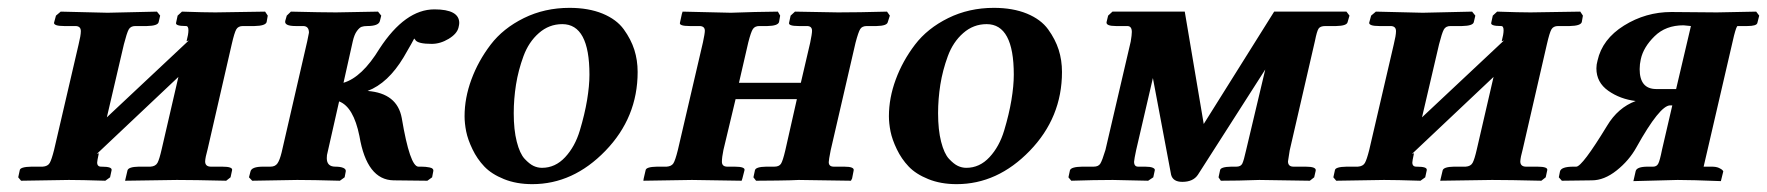

<svg xmlns="http://www.w3.org/2000/svg" viewBox="-20 -464 4546 494"><path d="M256.8 -431.2 383.8 -434.1 392.1 -423.8 388.2 -407.2Q386.2 -397.5 357.9 -397H328.1Q315.9 -397 311 -387.9Q306.2 -378.9 298.8 -350.1L254.9 -162.1Q325.7 -228 465.8 -359.9L460 -357.9Q464.8 -376 464.8 -386.2Q464.8 -397.5 458 -397Q430.2 -397 433.1 -405.8L437 -423.8L448.2 -434.1Q506.3 -432.1 534.2 -432.1L662.1 -434.1L668.9 -423.8L666 -407.2Q663.1 -397.5 634.8 -397H605Q592.8 -397 587.9 -388.4Q583 -379.9 576.2 -350.1L514.2 -80.1Q508.3 -59.1 507.8 -48.8Q507.8 -35.6 522 -35.2H551.8Q579.6 -35.2 577.1 -25.9L573.2 -7.8L562 1Q479 -1 435.1 -1L301.8 1L308.1 -25.9Q311 -34.7 336.9 -35.2H367.2Q380.4 -36.1 385.3 -45.2Q390.1 -54.2 396 -80.1L439 -266.1L229 -67.9L233.9 -69.8V-67.9Q230 -49.8 230 -45.9Q230 -34.7 241.2 -35.2Q255.4 -35.2 261.7 -33Q268.1 -30.8 267.1 -25.9L263.2 -7.8L251 1Q188 -1 157.2 -1L34.2 1L26.9 -7.8L30.8 -25.9Q31.7 -34.7 61 -35.2H89.8Q103 -36.1 107.9 -44.7Q112.8 -53.2 119.1 -78.1L182.1 -349.1Q188 -373 188 -383.8Q188 -397 173.8 -397H145Q130.9 -397 124.5 -399.4Q118.2 -401.9 119.1 -405.8L124 -423.8L136.2 -434.1Z M822.8 -71.8Q820.8 -65.9 820.8 -57.1Q820.8 -35.2 842.8 -35.2Q856 -35.2 863.3 -32Q870.6 -28.8 869.6 -22.9L866.7 -7.8L854.5 1Q783.7 -1 744.6 -1L628.9 1L620.6 -7.8L624.5 -22.9Q627.4 -35.2 656.7 -35.2H675.8Q688 -35.2 693.8 -43.5Q699.7 -51.8 704.6 -71.8L770.5 -357.9Q774.4 -376 774.9 -379.9Q774.9 -397 759.8 -397H740.7Q710.9 -397 713.9 -410.2L717.8 -423.8L728.5 -434.1Q809.6 -432.1 844.7 -432.1L952.6 -434.1L960.9 -423.8L957.5 -410.2Q954.6 -397 924.8 -397Q916 -397 910.4 -395Q904.8 -393.1 898.2 -384Q891.6 -375 887.7 -357.9L863.8 -251Q911.6 -265.1 956.5 -338.9Q1022.5 -439.9 1097.7 -439.9Q1161.6 -439.9 1161.6 -404.8Q1161.6 -400.9 1159.7 -393.1Q1155.8 -377 1134.3 -364Q1112.8 -351.1 1090.8 -351.1Q1055.7 -351.1 1048.8 -360.8Q1048.8 -361.8 1047.4 -362.8Q1045.9 -363.8 1045.9 -365.2Q1043.9 -360.4 1018.6 -316.9Q978.5 -250 925.8 -230Q1002 -224.1 1013.7 -160.2Q1034.7 -35.2 1056.6 -35.2H1064.9Q1070.8 -35.2 1075.2 -34.7Q1079.6 -34.2 1085.2 -33.2Q1090.8 -32.2 1093.3 -29.5Q1095.7 -26.9 1094.7 -22.9L1091.8 -7.8L1079.6 1L992.7 0Q923.8 -1 904.8 -113.8Q889.6 -189 852.5 -203.1Z M1301.8 -172.9Q1301.8 -129.9 1309.6 -99.4Q1317.4 -68.8 1329.8 -55.4Q1342.3 -42 1352.8 -37.1Q1363.3 -32.2 1374.5 -32.2Q1408.7 -32.2 1434.1 -59.6Q1459.5 -86.9 1471.9 -128.4Q1484.4 -169.9 1490.5 -206.5Q1496.6 -243.2 1496.6 -272Q1496.6 -401.9 1426.8 -401.9Q1392.6 -401.9 1366.5 -378.9Q1340.3 -356 1326.9 -319.6Q1313.5 -283.2 1307.6 -246.1Q1301.8 -209 1301.8 -172.9ZM1175.3 -165Q1175.3 -211.9 1192.9 -259.5Q1210.4 -307.1 1242.4 -349.1Q1274.4 -391.1 1327.9 -417.5Q1381.3 -443.8 1445.3 -443.8Q1494.1 -443.8 1530.3 -429Q1566.4 -414.1 1585 -388.4Q1603.5 -362.8 1612.1 -335.9Q1620.6 -309.1 1620.6 -278.8Q1620.6 -161.6 1537.6 -75.9Q1454.6 9.8 1349.6 9.8Q1308.6 9.8 1276.6 -3.2Q1244.6 -16.1 1226.1 -35.6Q1207.5 -55.2 1195.6 -80.1Q1183.6 -105 1179.4 -126Q1175.3 -147 1175.3 -165Z M1788.6 -355Q1793.5 -377.9 1793.5 -384.8Q1793.5 -397 1779.3 -397H1754.4Q1726.6 -397 1729.5 -405.8L1734.4 -428.2L1736.3 -434.1L1860.4 -431.2Q1878.4 -432.1 1921.4 -433.1Q1964.4 -434.1 1981.4 -434.1L1987.3 -423.8L1984.4 -407.2Q1981.4 -397.5 1954.6 -397H1933.6Q1922.4 -397 1917.2 -389.4Q1912.1 -381.8 1905.3 -355L1881.3 -251H2040.5L2064.5 -354Q2069.3 -377 2069.3 -384.8Q2069.3 -397 2056.2 -397H2035.2Q2007.3 -397 2010.3 -405.8L2014.2 -423.8L2025.4 -434.1L2136.2 -432.1Q2188 -432.1 2262.2 -434.1L2269.5 -423.8L2264.2 -407.2Q2262.2 -397.5 2235.4 -397H2210.4Q2198.2 -397 2193.4 -389.4Q2188.5 -381.8 2181.2 -354L2117.2 -77.1Q2112.3 -52.2 2112.3 -46.9Q2112.3 -34.7 2126.5 -35.2H2152.3Q2179.2 -35.2 2176.3 -24.9L2172.4 -4.9L2169.4 1L2035.2 -1Q2019 0 1980.2 0.5Q1941.4 1 1925.3 1L1918.5 -7.8L1922.4 -25.9Q1924.3 -34.7 1951.2 -35.2H1972.2Q1984.4 -35.2 1989.3 -42.5Q1994.1 -49.8 2000.5 -77.1L2030.3 -209H1872.6L1841.3 -78.1Q1837.4 -59.1 1837.4 -47.9Q1837.4 -35.6 1850.6 -35.2H1870.1Q1897.9 -35.2 1895.5 -25.9L1890.1 -4.9L1888.2 1L1760.3 -1Q1743.2 -1 1697.8 0Q1652.3 1 1635.3 1L1636.2 -4.9L1641.1 -25.9Q1642.1 -34.7 1670.4 -35.2H1695.3Q1707.5 -36.1 1712.4 -43.5Q1717.3 -50.8 1724.1 -78.1Z M2393.6 -172.9Q2393.6 -129.9 2401.4 -99.4Q2409.2 -68.8 2421.6 -55.4Q2434.1 -42 2444.6 -37.1Q2455.1 -32.2 2466.3 -32.2Q2500.5 -32.2 2525.9 -59.6Q2551.3 -86.9 2563.7 -128.4Q2576.2 -169.9 2582.3 -206.5Q2588.4 -243.2 2588.4 -272Q2588.4 -401.9 2518.6 -401.9Q2484.4 -401.9 2458.3 -378.9Q2432.1 -356 2418.7 -319.6Q2405.3 -283.2 2399.4 -246.1Q2393.6 -209 2393.6 -172.9ZM2267.1 -165Q2267.1 -211.9 2284.7 -259.5Q2302.2 -307.1 2334.2 -349.1Q2366.2 -391.1 2419.7 -417.5Q2473.1 -443.8 2537.1 -443.8Q2585.9 -443.8 2622.1 -429Q2658.2 -414.1 2676.8 -388.4Q2695.3 -362.8 2703.9 -335.9Q2712.4 -309.1 2712.4 -278.8Q2712.4 -161.6 2629.4 -75.9Q2546.4 9.8 2441.4 9.8Q2400.4 9.8 2368.4 -3.2Q2336.4 -16.1 2317.9 -35.6Q2299.3 -55.2 2287.4 -80.1Q2275.4 -105 2271.2 -126Q2267.1 -147 2267.1 -165Z M2842.3 -434.1H3028.3L3077.1 -145Q3189 -323.2 3258.3 -434.1H3444.3L3452.1 -423.8L3447.3 -407.2Q3445.3 -397.5 3418 -397H3390.1Q3377 -397 3372.6 -390.4Q3368.2 -383.8 3363.3 -358.9L3298.3 -77.1Q3294.4 -53.2 3293.9 -48.8Q3293.9 -34.7 3309.1 -35.2H3339.4Q3367.2 -35.2 3365.2 -24.9L3361.3 -7.8L3350.1 1L3220.2 -1Q3164.1 1 3121.1 1L3115.2 -7.8L3119.1 -25.9Q3120.1 -34.7 3147.9 -35.2H3161.1Q3172.4 -35.2 3176.3 -43Q3180.2 -50.8 3186 -77.1L3235.4 -285.2L3062 -14.2Q3049.8 3.9 3022 3.9Q2998 3.9 2993.2 -14.2L2946.3 -263.2L2903.3 -78.1Q2898.4 -55.2 2897.9 -47.9Q2897.9 -34.7 2909.2 -35.2H2926.3Q2939.5 -35.2 2945.8 -32.5Q2952.1 -29.8 2951.2 -25.9L2947.3 -7.8L2934.1 1L2843.3 -1Q2796.4 -1 2736.3 1L2729 -7.8L2732.9 -25.9Q2735.8 -34.7 2764.2 -35.2H2793.9Q2806.2 -35.2 2811 -43Q2815.9 -50.8 2824.2 -78.1L2889.2 -356.9Q2892.1 -374 2892.1 -381.8Q2892.1 -397 2880.4 -397H2851.1Q2825.2 -397 2827.1 -407.2L2831.1 -423.8Z M3640.6 -431.2 3767.6 -434.1 3775.9 -423.8 3772 -407.2Q3770 -397.5 3741.7 -397H3711.9Q3699.7 -397 3694.8 -387.9Q3689.9 -378.9 3682.6 -350.1L3638.7 -162.1Q3709.5 -228 3849.6 -359.9L3843.8 -357.9Q3848.6 -376 3848.6 -386.2Q3848.6 -397.5 3841.8 -397Q3814 -397 3816.9 -405.8L3820.8 -423.8L3832 -434.1Q3890.1 -432.1 3918 -432.1L4045.9 -434.1L4052.7 -423.8L4049.8 -407.2Q4046.9 -397.5 4018.6 -397H3988.8Q3976.6 -397 3971.7 -388.4Q3966.8 -379.9 3960 -350.1L3897.9 -80.1Q3892.1 -59.1 3891.6 -48.8Q3891.6 -35.6 3905.8 -35.2H3935.5Q3963.4 -35.2 3960.9 -25.9L3957 -7.8L3945.8 1Q3862.8 -1 3818.8 -1L3685.5 1L3691.9 -25.9Q3694.8 -34.7 3720.7 -35.2H3751Q3764.2 -36.1 3769 -45.2Q3773.9 -54.2 3779.8 -80.1L3822.8 -266.1L3612.8 -67.9L3617.7 -69.8V-67.9Q3613.8 -49.8 3613.8 -45.9Q3613.8 -34.7 3625 -35.2Q3639.2 -35.2 3645.5 -33Q3651.9 -30.8 3650.9 -25.9L3647 -7.8L3634.8 1Q3571.8 -1 3541 -1L3418 1L3410.6 -7.8L3414.6 -25.9Q3415.5 -34.7 3444.8 -35.2H3473.6Q3486.8 -36.1 3491.7 -44.7Q3496.6 -53.2 3502.9 -78.1L3565.9 -349.1Q3571.8 -373 3571.8 -383.8Q3571.8 -397 3557.6 -397H3528.8Q3514.6 -397 3508.3 -399.4Q3502 -401.9 3502.9 -405.8L3507.8 -423.8L3520 -434.1Z M4292.5 -234.9 4330.6 -397Q4314.5 -398.9 4311.5 -398.9Q4265.6 -398.9 4237.1 -370.8Q4208.5 -342.8 4201.7 -312Q4198.7 -298.8 4198.7 -286.1Q4198.7 -235.4 4240.7 -234.9ZM4114.7 -140.1Q4142.6 -187 4188.5 -204.1Q4148.4 -209 4117.9 -230.5Q4087.4 -252 4087.4 -288.1Q4087.4 -297.9 4090.3 -308.1Q4102.5 -363.3 4158.4 -398.2Q4214.4 -433.1 4280.3 -433.1L4397.5 -432.1Q4412.6 -432.1 4448.5 -433.1Q4484.4 -434.1 4498.5 -434.1L4506.3 -423.8L4501.5 -404.8Q4499.5 -397 4475.6 -397H4450.7Q4447.8 -397 4441.4 -372.1L4373.5 -79.1L4363.3 -35.2H4384.3Q4395.5 -35.2 4402.6 -32Q4409.7 -28.8 4412.1 -25.9Q4414.6 -22.9 4413.6 -22L4407.7 2Q4332.5 -1 4296.4 -1L4182.6 2L4188.5 -23.9Q4191.4 -35.2 4219.7 -35.2H4233.4Q4242.2 -35.2 4246.3 -42.5Q4250.5 -49.8 4256.3 -79.1L4282.7 -192.9H4277.3Q4250.5 -192.9 4190.4 -85Q4171.4 -50.8 4139.4 -25.4Q4107.4 0 4075.7 0L3998.5 1L3990.7 -7.8L3993.7 -22.9Q3996.6 -35.2 4028.3 -35.2H4035.6Q4050.8 -35.2 4114.7 -140.1Z"/></svg>

Font: Linux Libertine
Style: Semibold Italic
Weight: 600
Italic angle: -11.5°
Designer: Philipp H. Poll
Foundry: Philipp H. Poll
Version: Version 5.1.2 ; ttfautohint (v0.9)